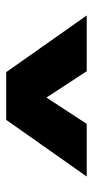

<svg xmlns="http://www.w3.org/2000/svg" viewBox="140 -880 300 620"><g transform="rotate(-90 290.0 -570.0)"><path d="M30 -440 213 -700H367L550 -440H370L285 -570L200 -440Z"/></g></svg>

Font: Golos Text VF
Style: Regular
Weight: 400
Designer: A.Korolkova, Vitaly Kuzmin
Foundry: ParaType Ltd
Version: Version 2.003